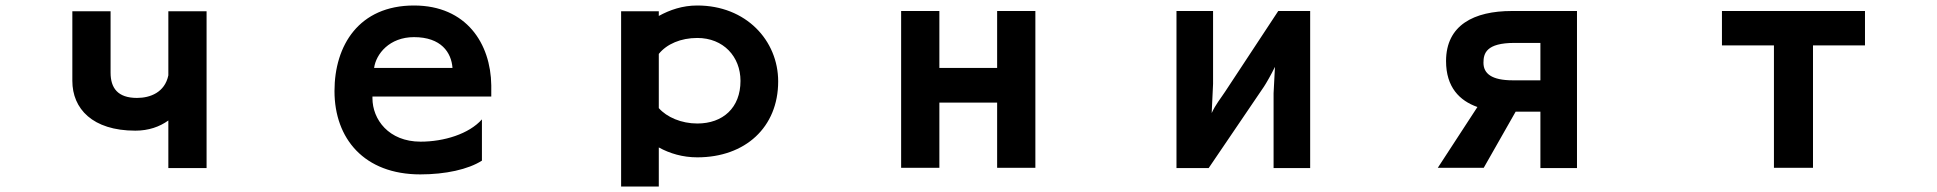

<svg xmlns="http://www.w3.org/2000/svg" viewBox="-20 -558 7040 698"><path d="M592 -120V53H731V-517H592V-284C579 -222 526 -202 478 -202C408 -202 382 -238 382 -294V-517H243V-264C243 -163 316 -83 472 -83C520 -83 560 -97 592 -120Z M1732 26V-124C1685 -71 1594 -43 1509 -43C1393 -43 1334 -124 1334 -201V-207H1766V-248C1764 -399 1676 -538 1485 -538C1285 -538 1196 -393 1196 -227C1196 -54 1304 76 1508 76C1599 76 1682 58 1732 26ZM1625 -311H1340C1347 -362 1396 -423 1485 -423C1584 -423 1621 -367 1625 -311Z M2238 120H2375V-22C2415 0 2462 14 2515 14C2689 14 2809 -95 2809 -262C2809 -411 2692 -538 2515 -538C2461 -538 2415 -522 2375 -500V-517H2238ZM2375 -165V-362C2404 -398 2455 -420 2515 -420C2610 -420 2672 -352 2672 -264C2672 -166 2608 -109 2515 -109C2457 -109 2404 -132 2375 -165Z M3605 52H3744V-518H3605V-311H3395V-518H3256V52H3395V-185H3605Z M4610 53H4743V-518H4627L4434 -225C4419 -202 4399 -178 4385 -147L4390 -253V-518H4257V53H4374L4575 -243C4583 -255 4602 -288 4615 -315L4610 -219Z M5580 53H5713V-518H5476C5339 -518 5237 -467 5237 -336C5237 -241 5286 -192 5351 -169L5207 52H5374L5490 -152H5580ZM5486 -402H5580V-266H5480C5402 -266 5373 -291 5373 -330C5373 -364 5383 -402 5486 -402Z M6429 52H6571V-393H6760V-518H6240V-393H6429Z"/></svg>

Font: LINE Seed JP_OTF Bold
Style: Regular
Weight: 700
Designer: LINE & Fontrix & Fontworks
Version: Version 1.009